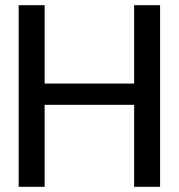

<svg xmlns="http://www.w3.org/2000/svg" viewBox="-20 -720 689 740"><path d="M497 0V-700H597V0ZM52 0V-700H152V0ZM135 -316V-398H518V-316Z"/></svg>

Font: DM Sans 36pt Medium
Style: Regular
Weight: 500
Designer: Colophon Foundry, Jonny Pinhorn
Foundry: Colophon Foundry
Version: Version 4.004;gftools[0.9.30]